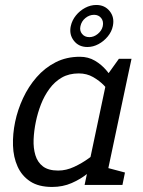

<svg xmlns="http://www.w3.org/2000/svg" viewBox="-20 -733 565 761"><path d="M408.3 -440 486.3 -430 395.3 0H315.3ZM408.3 -440 451.3 -500H501.3L486.3 -430ZM389.7 -153.3 414.7 -145Q414.7 -145 404.6 -129.5Q394.5 -114 375.1 -91.2Q355.7 -68.5 327.8 -45.8Q299.8 -23 264.2 -7.5Q228.7 8 186.7 8L210.8 -57Q242.2 -57 273.5 -71.5Q304.8 -86 331.2 -105.2Q357.5 -124.3 373.6 -138.8Q389.7 -153.3 389.7 -153.3ZM430.3 -346.7Q430.3 -346.7 420.3 -361.2Q410.3 -375.7 392.3 -394.3Q374.3 -413 349.1 -427.5Q323.8 -442 292.5 -442L296.7 -508Q329.7 -508 356.1 -492.5Q382.5 -477 401.6 -454.2Q420.7 -431.5 433.3 -408.8Q446 -386 452.3 -370.5Q458.7 -355 458.7 -355ZM292.5 -442Q253.7 -442 225.2 -425.7Q196.7 -409.3 176.1 -381.2Q155.5 -353.2 142.3 -319.2Q129.2 -285.3 122 -250Q114.7 -214.7 113.2 -180.2Q111.8 -145.8 120.3 -117.8Q128.8 -89.7 150.4 -73.3Q172 -57 210.8 -57L186.7 8Q133 8 99.7 -14Q66.3 -36 49.7 -73Q33 -110 31.5 -156Q30 -202 40 -250Q50 -298 71.4 -344Q92.8 -390 125.1 -427Q157.3 -464 200.2 -486Q243 -508 296.7 -508ZM385.3 0 394 -70.8 475.3 -49.2 465.3 0ZM260.6 -630Q265.8 -653 280.9 -671.7Q296 -690.4 317.4 -701.9Q338.8 -713.3 361.7 -713.3Q395.2 -713.3 414.8 -688.8Q434.5 -664.3 427.3 -630Q423 -608 407.4 -588.8Q391.8 -569.7 370.5 -558.2Q349.2 -546.7 326.3 -546.7Q292 -546.7 272.7 -571.7Q253.3 -596.7 260.6 -630ZM298.8 -629.1Q294.8 -611.5 305.2 -598.7Q315.5 -585.8 334.2 -585.8Q352 -585.8 367.7 -598.7Q383.3 -611.5 387.3 -629.1Q391.3 -648.7 381 -661.5Q370.6 -674.3 352.9 -674.3Q334.2 -674.3 318.5 -661.5Q302.8 -648.7 298.8 -629.1Z"/></svg>

Font: Epunda Slab Light
Style: Italic
Weight: 300
Italic angle: -12°
Designer: Simon Atzbach
Foundry: typofactur
Version: Version 1.102